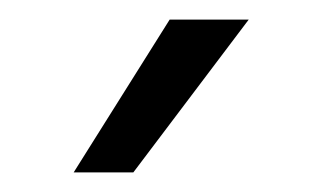

<svg xmlns="http://www.w3.org/2000/svg" viewBox="-20 -776 329 196"><path d="M153.2 -756H233.9L116.1 -600Q116.1 -600 110.1 -600Q104.1 -600 95 -600Q86 -600 76.6 -600Q67.1 -600 61.2 -600Q55.2 -600 55.2 -600Z"/></svg>

Font: Roundo Variable
Style: Regular
Weight: 200
Designer: Shiva Nallaperumal
Foundry: Indian Type Foundry
Version: Version 2.000